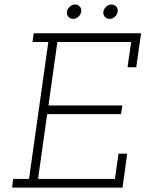

<svg xmlns="http://www.w3.org/2000/svg" viewBox="-20 -851 660 871"><path d="M39.9 -39.4 35 0H536L557 -154H517.6L501.5 -39.4H152.7L193.9 -333.1H529L535 -372.5H199.8L240.3 -660.6H575L558.6 -546H598L620 -700H133L127.5 -660.6H199.3L111.7 -39.4ZM449 -797.8Q446.9 -784 455.9 -774.6Q464.9 -765.3 477.6 -765.3Q489.9 -765.3 500.7 -774.6Q511.5 -784 513.7 -797.8Q516.1 -811.7 507.3 -821.2Q498.4 -830.7 486.1 -830.7Q473.4 -830.7 462.4 -821.2Q451.4 -811.7 449 -797.8ZM283.7 -797.8Q281.5 -784 290.5 -774.6Q299.5 -765.3 312.2 -765.3Q324.5 -765.3 335.3 -774.6Q346.1 -784 348.3 -797.8Q350.7 -811.7 341.9 -821.2Q333 -830.7 320.7 -830.7Q308 -830.7 297 -821.2Q286 -811.7 283.7 -797.8Z"/></svg>

Font: Josefin Slab Thin
Style: Italic
Weight: 100
Italic angle: -12°
Designer: Santiago Orozco
Foundry: Typemade
Version: Version 2.000